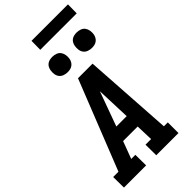

<svg xmlns="http://www.w3.org/2000/svg" viewBox="-345 -1208 1285 1285"><g transform="rotate(-45 297.5 -566.0)"><path d="M206 0H-4L-5 -101H45L296 -735H434L475 -101H512V0H302L301 -101H354L350 -224H212L166 -101H205ZM347 -325 341 -490Q340 -510 339.5 -530Q339 -550 338 -570Q331 -550 323.5 -530Q316 -510 309 -490L249 -325ZM506 -812Q489 -812 472.5 -818Q456 -824 446 -837Q436 -850 433.5 -867.5Q431 -885 434 -903Q436 -915 442 -926.5Q448 -938 458.5 -945.5Q469 -953 481.5 -955.5Q494 -958 506 -958Q523 -958 539.5 -952Q556 -946 565.5 -933Q575 -920 578 -902.5Q581 -885 578 -867Q576 -855 569.5 -843.5Q563 -832 552.5 -824.5Q542 -817 530 -814.5Q518 -812 506 -812ZM276 -812Q259 -812 242.5 -818Q226 -824 216 -837Q206 -850 203.5 -867.5Q201 -885 204 -903Q206 -915 212 -926.5Q218 -938 228.5 -945.5Q239 -953 251.5 -955.5Q264 -958 276 -958Q293 -958 309.5 -952Q326 -946 335.5 -933Q345 -920 348 -902.5Q351 -885 348 -867Q346 -855 339.5 -843.5Q333 -832 322.5 -824.5Q312 -817 300 -814.5Q288 -812 276 -812ZM252 -1048 253 -1132H598L597 -1048Z"/></g></svg>

Font: Iosevka HT Extended
Style: Bold Italic
Weight: 700
Width: 7
Italic angle: -9°
Monospace: yes
Designer: Belleve Invis
Foundry: Belleve Invis
Version: Version 32.3.0; ttfautohint (v1.8.4)